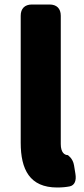

<svg xmlns="http://www.w3.org/2000/svg" viewBox="-20 -779 372 853"><path d="M234 54C256 54 275 52 290 49C312 44 320 23 315 -7L309 -44C304 -76 281 -90 281 -90C267 -90 250 -101 250 -139V-709C250 -741 232 -759 200 -759H122C90 -759 72 -741 72 -709V-145C72 -26 112 54 234 54Z"/></svg>

Font: コーポレート・ロゴ（ラウンド）ver3 Bold
Style: Regular
Weight: 700
Designer: [KANA_main] LOGOTYPE.JP [Source Han Sans] Ryoko NISHIZUKA 西塚涼子 (kana, bopomofo & ideographs); Paul D. Hunt (Latin, Greek
Version: Version 12.001;FEAKit 1.0